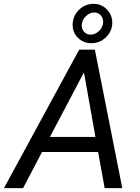

<svg xmlns="http://www.w3.org/2000/svg" viewBox="-60 -966 717 986"><path d="M313 -840.3Q314 -884.8 345.5 -915.5Q377 -946.3 420.4 -946.3Q460.4 -946.3 488.5 -918Q516.6 -889.6 516.6 -848.1Q515.6 -804.7 484.1 -774.4Q452.6 -744.1 409.2 -744.1Q368.2 -744.1 340.1 -772Q312 -799.8 313 -840.3ZM359.9 -841.3Q357.9 -818.8 371.1 -803.5Q384.3 -788.1 405.3 -788.1Q427.7 -788.1 447 -805.4Q466.3 -822.8 469.2 -847.2Q472.2 -869.6 458.5 -885.7Q444.8 -901.9 424.3 -901.9Q401.9 -901.9 382.3 -884Q362.8 -866.2 359.9 -841.3ZM443.8 -185.5H155.8L58.6 0H-39.6L346.7 -710.9H427.2L567.9 0H477.5ZM196.3 -262.7H430.2L371.1 -594.2Z"/></svg>

Font: TypoPRO Roboto
Style: Italic
Weight: 400
Italic angle: -12°
Designer: Google
Version: Version 2.136; 2016